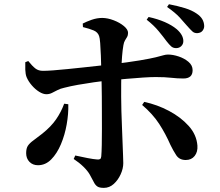

<svg xmlns="http://www.w3.org/2000/svg" viewBox="-20 -837 1040 908"><path d="M767.6 -642.1Q753 -662.1 730.4 -689.5Q707.8 -717 673.6 -743.8L682.8 -756.7Q725.6 -747.3 759.4 -732.6Q793.2 -717.8 815.8 -698.9Q847 -671.5 847 -642.8Q847 -628.4 837.3 -618.9Q827.7 -609.4 812.8 -609.4Q798.9 -609.4 789.5 -617.7Q780.2 -626 767.6 -642.1ZM865.2 -714.2Q850.9 -731.3 829.8 -754.3Q808.7 -777.2 770.1 -804.1L779 -817Q822.3 -808.5 855 -798.4Q887.7 -788.2 909.4 -773.2Q927.9 -760.9 936.4 -746.6Q944.9 -732.3 945.6 -715.1Q946.4 -703.7 938.7 -692.7Q931 -681.7 914 -680.3Q899.3 -679.5 889.7 -688.5Q880.1 -697.4 865.2 -714.2ZM335.9 -101.6Q367.4 -94.8 394.5 -89.4Q421.6 -84.1 440.6 -82.7Q448.8 -82.2 453.4 -84.9Q457.9 -87.6 458.9 -97.6Q460.6 -117.5 461.3 -151.7Q461.9 -185.9 462 -226.9Q462.2 -267.9 461.8 -308.2Q461.5 -348.6 461.5 -380.6Q461.5 -402.3 460.7 -434.6Q460 -466.9 459.1 -503.6Q458.3 -540.4 457 -574.3Q455.8 -608.2 453.8 -633.2Q451.9 -658.2 448.7 -666.4Q442.6 -684.8 423.1 -693Q403.7 -701.2 372.3 -708.9L371.3 -725.6Q389.1 -734.9 414 -743.6Q439 -752.2 463.7 -752.2Q489.3 -752 517.6 -741.1Q546 -730.3 565.8 -713.9Q585.6 -697.5 585.6 -681.7Q585.6 -670.1 580.8 -661.9Q576 -653.8 571 -645.6Q566 -637.4 563.6 -623.1Q559.7 -601 557.3 -570.9Q555 -540.7 554.1 -506.9Q553.3 -473.1 553.1 -440.1Q553 -407 553 -380Q553 -349.4 554.1 -311.9Q555.2 -274.4 556.8 -236.3Q558.4 -198.2 559.6 -163.5Q560.8 -128.9 561.9 -103.3Q563 -77.7 563 -65.6Q563 -40 550.7 -12.8Q538.4 14.4 518 32.9Q497.5 51.5 471.1 51.5Q449.9 51.5 440.2 44.7Q430.4 38 423.7 24.3Q417 10.5 404.6 -11.2Q394.7 -28.8 374.6 -48.5Q354.5 -68.1 328.5 -85.2ZM99.6 -542.8 113.7 -548.4Q132.3 -525 147.2 -513.3Q162.1 -501.7 184.1 -502Q200.6 -502 231.1 -504.2Q261.5 -506.5 299.1 -510.3Q336.7 -514 375 -518.2Q413.4 -522.3 445.4 -525.9Q477.5 -529.6 497 -531.6Q589 -542.6 640.4 -551.3Q691.8 -560 716.9 -566.2Q742.1 -572.3 752.9 -575.7Q763.8 -579 774.7 -579Q797.6 -579 824.6 -570.1Q851.5 -561.2 871.2 -544.7Q890.9 -528.1 890.9 -505.1Q890.9 -485.2 879.9 -475.5Q868.8 -465.8 847.2 -465.8Q818.7 -465.8 789.5 -469.2Q760.4 -472.6 716.3 -472.6Q691.9 -472.6 655.8 -470.2Q619.8 -467.8 579.1 -464.2Q538.4 -460.7 497.8 -456.7Q462.9 -453.4 424 -447.9Q385.2 -442.4 348.8 -435.9Q312.4 -429.4 283.9 -422Q265.1 -418 251.3 -410.6Q237.5 -403.3 225.4 -397.4Q213.3 -391.4 199.4 -391.4Q183.8 -391.4 165.3 -402.9Q146.8 -414.4 130.7 -433Q114.5 -451.6 105.8 -472.1Q100.3 -486 99.6 -507.4Q98.9 -528.8 99.6 -542.8ZM786 -151.8Q762.9 -204.6 732.8 -251.1Q702.6 -297.6 652.2 -340.6L662.1 -355.2Q723.7 -342 779.5 -312.4Q835.3 -282.7 872.5 -241.3Q909.7 -199.9 913.6 -148.3Q915.7 -118.6 900.5 -99.4Q885.4 -80.3 858.3 -80.3Q828.1 -80.3 813.1 -103.4Q798.1 -126.6 786 -151.8ZM283.5 -346.6 303 -344Q304.3 -299.2 295.4 -248.8Q286.6 -198.5 268 -154.6Q249.5 -110.8 222.3 -83.2Q195.1 -55.6 159.6 -55.6Q135 -55.6 119.3 -71.6Q103.7 -87.7 103.7 -112.7Q103.7 -135.6 112.1 -148Q120.6 -160.5 137.6 -172.7Q154.6 -184.9 179.8 -204.8Q222 -238.6 245.7 -273.3Q269.5 -308 283.5 -346.6Z"/></svg>

Font: Noto Serif TC
Style: Regular
Weight: 200
Designer: Ryoko NISHIZUKA 西塚涼子 (kana & ideographs); Frank Grießhammer (Latin, Greek & Cyrillic); Wenlong ZHANG 张文龙 (bopomofo); San
Foundry: Adobe
Version: Version 2.001;hotconv 1.1.0;makeotfexe 2.6.0